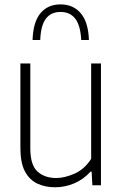

<svg xmlns="http://www.w3.org/2000/svg" viewBox="-20 -822 544 852"><path d="M224.5 9Q180.5 9 145.8 -7.2Q111 -23.5 90.8 -61.2Q70.5 -99 70.5 -164.5V-540.5H114.5V-164Q114.5 -89.5 146.5 -60.8Q178.5 -32 229.5 -32Q266 -32 310.2 -51.2Q354.5 -70.5 384.5 -117V-540.5H428V0H390L386.5 -60.5H382Q350 -25.5 309 -8.2Q268 9 224.5 9ZM124.5 -644.5Q127 -724 159.5 -763.2Q192 -802.5 248.5 -802.5Q305 -802.5 338.5 -763Q372 -723.5 374.5 -644.5H340.5Q337 -709 314 -739Q291 -769 248.5 -769Q206 -769 183.5 -739Q161 -709 158.5 -644.5Z"/></svg>

Font: Encode Sans Semi Condensed ExtraLight
Style: Regular
Weight: 200
Width: 4
Designer: Multiple Designers
Foundry: Impallari Type
Version: Version 3.000; ttfautohint (v1.8.3) -l 8 -r 50 -G 200 -x 14 